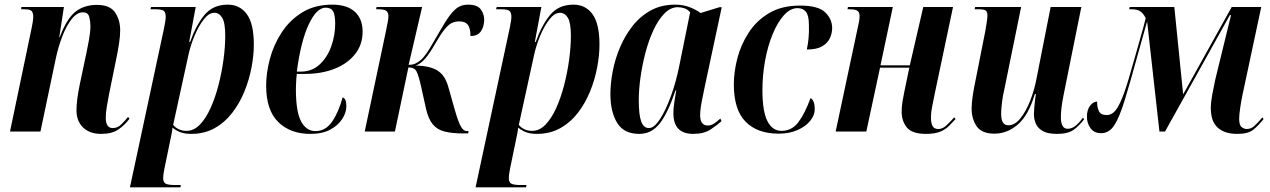

<svg xmlns="http://www.w3.org/2000/svg" viewBox="-20 -566 5464 826"><path d="M415 10Q366 10 337.5 -17.5Q309 -45 309 -92Q309 -113 312.5 -140.5Q316 -168 323 -202L353 -344Q357 -363 363 -396Q369 -429 369 -454Q369 -473 364 -493Q359 -513 337 -513Q311 -513 288 -483.5Q265 -454 248 -409.5Q231 -365 221 -319L154 0H23L116 -445Q119 -459 121 -472Q123 -485 123 -495Q123 -509 117 -517.5Q111 -526 86 -526H71L72 -536H255L235 -406H237Q267 -486 304.5 -515.5Q342 -545 397 -545Q453 -545 475 -512.5Q497 -480 497 -436Q497 -410 492 -378Q487 -346 481 -317L449 -160Q444 -132 439.5 -107Q435 -82 435 -60Q435 -15 465 -15Q486 -15 502 -31Q518 -47 531 -63L537 -55Q516 -27 488.5 -8.5Q461 10 415 10Z M686 -446Q689 -461 691 -473.5Q693 -486 693 -493Q693 -511 685.5 -518.5Q678 -526 650 -526H627L630 -536H822L794 -386H798Q823 -457 859.5 -501.5Q896 -546 960 -546Q1012 -546 1042 -505Q1072 -464 1072 -374Q1072 -328 1062 -275.5Q1052 -223 1031.5 -172.5Q1011 -122 979 -80.5Q947 -39 903 -14.5Q859 10 803 10Q775 10 756.5 3Q738 -4 722 -17Q721 -4 718.5 8Q716 20 713 35L687 161Q684 177 683 185Q682 193 682 200Q682 219 693.5 224.5Q705 230 733 230H758L756 240H539ZM782 -3Q814 -3 840 -30Q866 -57 886 -101.5Q906 -146 920 -200Q934 -254 941.5 -309.5Q949 -365 949 -412Q949 -468 936 -489.5Q923 -511 902 -511Q879 -511 857 -483Q835 -455 817.5 -413.5Q800 -372 791 -331L725 -29Q733 -18 748 -10.5Q763 -3 782 -3Z M1315 10Q1229 10 1177 -41Q1125 -92 1125 -198Q1125 -252 1141 -312.5Q1157 -373 1191.5 -426Q1226 -479 1280 -512.5Q1334 -546 1410 -546Q1473 -546 1506.5 -515.5Q1540 -485 1540 -430Q1540 -374 1507.5 -333Q1475 -292 1419 -270Q1363 -248 1291 -248H1257Q1256 -243 1255 -230Q1254 -217 1253.5 -203.5Q1253 -190 1253 -182Q1253 -85 1275.5 -43.5Q1298 -2 1337 -2Q1381 -2 1409 -43Q1437 -84 1454 -147Q1461 -145 1465.5 -136.5Q1470 -128 1470 -108Q1470 -82 1452.5 -54.5Q1435 -27 1401 -8.5Q1367 10 1315 10ZM1275 -258Q1322 -258 1355 -288.5Q1388 -319 1405 -366.5Q1422 -414 1422 -464Q1422 -502 1413 -517.5Q1404 -533 1381 -533Q1342 -533 1308 -460.5Q1274 -388 1257 -258Z M1972 8Q1925 8 1893 0Q1861 -8 1842 -31Q1823 -54 1813 -97L1792 -192Q1781 -241 1772 -258.5Q1763 -276 1737 -276L1679 0H1549L1641 -435Q1646 -458 1648.5 -473.5Q1651 -489 1651 -496Q1651 -511 1643 -518.5Q1635 -526 1609 -526H1598L1600 -536H1796L1738 -287Q1756 -287 1769 -293.5Q1782 -300 1795 -312Q1812 -330 1829.5 -359Q1847 -388 1871 -430Q1896 -474 1915 -499.5Q1934 -525 1952 -535.5Q1970 -546 1993 -546Q2034 -546 2048.5 -525.5Q2063 -505 2063 -482Q2063 -452 2049 -431.5Q2035 -411 2004 -411Q2004 -444 1993 -459Q1982 -474 1956 -474Q1938 -474 1923.5 -467Q1909 -460 1892.5 -439.5Q1876 -419 1851 -376Q1831 -340 1810.5 -315.5Q1790 -291 1768 -284Q1829 -283 1862 -262.5Q1895 -242 1909 -191L1937 -92Q1953 -37 1964 -19.5Q1975 -2 1988 -2H1996L1994 8Z M2173 -446Q2176 -461 2178 -473.5Q2180 -486 2180 -493Q2180 -511 2172.5 -518.5Q2165 -526 2137 -526H2114L2117 -536H2309L2281 -386H2285Q2310 -457 2346.5 -501.5Q2383 -546 2447 -546Q2499 -546 2529 -505Q2559 -464 2559 -374Q2559 -328 2549 -275.5Q2539 -223 2518.5 -172.5Q2498 -122 2466 -80.5Q2434 -39 2390 -14.5Q2346 10 2290 10Q2262 10 2243.5 3Q2225 -4 2209 -17Q2208 -4 2205.5 8Q2203 20 2200 35L2174 161Q2171 177 2170 185Q2169 193 2169 200Q2169 219 2180.5 224.5Q2192 230 2220 230H2245L2243 240H2026ZM2269 -3Q2301 -3 2327 -30Q2353 -57 2373 -101.5Q2393 -146 2407 -200Q2421 -254 2428.5 -309.5Q2436 -365 2436 -412Q2436 -468 2423 -489.5Q2410 -511 2389 -511Q2366 -511 2344 -483Q2322 -455 2304.5 -413.5Q2287 -372 2278 -331L2212 -29Q2220 -18 2235 -10.5Q2250 -3 2269 -3Z M2730 10Q2664 10 2635 -37.5Q2606 -85 2606 -161Q2606 -207 2616 -259.5Q2626 -312 2647.5 -362.5Q2669 -413 2701.5 -454.5Q2734 -496 2779.5 -521Q2825 -546 2884 -546Q2920 -546 2948.5 -534.5Q2977 -523 2994 -510L3075 -535H3085L3011 -189Q3009 -176 3004 -154Q2999 -132 2995.5 -109.5Q2992 -87 2992 -71Q2992 -26 3025 -26Q3039 -26 3052 -34.5Q3065 -43 3079 -56L3084 -45Q3066 -28 3037 -9Q3008 10 2962 10Q2877 10 2877 -79Q2877 -103 2881 -126Q2885 -149 2889 -177H2886Q2853 -79 2818 -34.5Q2783 10 2730 10ZM2772 -15Q2794 -15 2819 -53Q2844 -91 2866.5 -153Q2889 -215 2903 -286L2949 -513Q2938 -526 2924 -530.5Q2910 -535 2896 -535Q2865 -535 2838.5 -508Q2812 -481 2791.5 -437Q2771 -393 2757 -340Q2743 -287 2735.5 -233.5Q2728 -180 2728 -136Q2728 -72 2738.5 -43.5Q2749 -15 2772 -15Z M3330 9Q3238 9 3187.5 -42.5Q3137 -94 3137 -203Q3137 -256 3152 -314.5Q3167 -373 3200.5 -425Q3234 -477 3288.5 -509.5Q3343 -542 3422 -542Q3500 -542 3530 -513Q3560 -484 3560 -445Q3560 -423 3550 -401.5Q3540 -380 3516.5 -366.5Q3493 -353 3451 -353Q3456 -376 3458.5 -402Q3461 -428 3460 -458Q3460 -500 3447 -515.5Q3434 -531 3411 -531Q3380 -531 3352.5 -500.5Q3325 -470 3304 -419Q3283 -368 3271.5 -305.5Q3260 -243 3260 -178Q3260 -87 3281.5 -45Q3303 -3 3342 -3Q3386 -3 3414 -39.5Q3442 -76 3467 -144Q3475 -140 3480 -128.5Q3485 -117 3485 -96Q3485 -70 3465.5 -46Q3446 -22 3411 -6.5Q3376 9 3330 9Z M3964 10Q3903 10 3881 -18Q3859 -46 3859 -85Q3859 -107 3862.5 -129Q3866 -151 3871 -174L3892 -275H3766L3707 0H3575L3668 -437Q3673 -458 3675.5 -472Q3678 -486 3678 -497Q3678 -511 3670 -518.5Q3662 -526 3635 -526H3626L3628 -536H3821L3768 -285H3894L3952 -536H4080L4002 -166Q3995 -131 3990 -106.5Q3985 -82 3985 -60Q3985 -38 3991.5 -24.5Q3998 -11 4017 -11Q4035 -11 4051 -26Q4067 -41 4085 -61L4091 -54Q4078 -40 4063.5 -25Q4049 -10 4026 0Q4003 10 3964 10Z M4528 10Q4488 10 4466.5 -2Q4445 -14 4436.5 -33.5Q4428 -53 4428 -75Q4428 -86 4429.5 -103Q4431 -120 4433 -136.5Q4435 -153 4437 -161H4432Q4404 -69 4358.5 -30Q4313 9 4258 9Q4203 9 4181.5 -23Q4160 -55 4160 -99Q4160 -123 4165 -156Q4170 -189 4176 -216L4219 -433Q4228 -483 4228 -499Q4228 -513 4222 -519.5Q4216 -526 4192 -526H4173L4175 -536H4373L4301 -183Q4294 -154 4290.5 -124.5Q4287 -95 4287 -78Q4287 -50 4295 -38.5Q4303 -27 4318 -27Q4346 -27 4370 -57Q4394 -87 4412 -133Q4430 -179 4439 -227L4500 -536H4632L4555 -154Q4544 -99 4544 -62Q4544 -12 4573 -12Q4592 -12 4608.5 -26Q4625 -40 4639 -60L4644 -53Q4624 -26 4599.5 -8Q4575 10 4528 10Z M5303 10Q5248 10 5218.5 -17Q5189 -44 5189 -101Q5189 -125 5195 -158Q5201 -191 5208 -223L5276 -501H5271L4992 0H4968L4915 -474Q4906 -442 4896 -406.5Q4886 -371 4872 -321Q4840 -204 4817.5 -131.5Q4795 -59 4773 -26Q4751 7 4717 7Q4687 7 4671.5 -14.5Q4656 -36 4656 -64Q4656 -93 4669.5 -111Q4683 -129 4700 -129Q4699 -107 4707 -89Q4715 -71 4741 -71Q4758 -71 4772 -83.5Q4786 -96 4801.5 -130Q4817 -164 4836 -228Q4844 -255 4855.5 -295.5Q4867 -336 4879 -378Q4891 -420 4899.5 -451Q4908 -482 4909 -488Q4899 -508 4886 -517Q4873 -526 4850 -526H4838L4840 -536H5032L5070 -160L5279 -536H5406L5326 -161Q5320 -133 5315.5 -102.5Q5311 -72 5311 -55Q5311 -27 5322 -19Q5333 -11 5343 -11Q5361 -11 5374.5 -22.5Q5388 -34 5411 -61L5416 -54Q5394 -26 5372 -8Q5350 10 5303 10Z"/></svg>

Font: Noto Serif Display ExtraCondensed
Style: Bold Italic
Weight: 700
Width: 2
Italic angle: -12°
Designer: Monotype Design Team
Foundry: Monotype Imaging Inc.
Version: Version 2.009